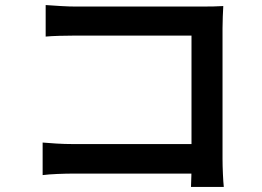

<svg xmlns="http://www.w3.org/2000/svg" viewBox="-20 -723 1040 761"><path d="M161 -703Q188 -701 221.5 -699Q255 -697 281 -697H781Q802 -697 827 -697.5Q852 -698 865 -699Q864 -682 863 -657Q862 -632 862 -611V-93Q862 -67 863.5 -34Q865 -1 867 18H737Q738 -1 738.5 -27Q739 -53 739 -80V-582H281Q250 -582 215.5 -581Q181 -580 161 -578ZM149 -158Q172 -156 204 -154Q236 -152 269 -152H808V-35H273Q243 -35 207.5 -33.5Q172 -32 149 -29Z"/></svg>

Font: Noto Sans JP Thin SemiBold
Style: Regular
Weight: 600
Version: Version 2.004-H2;hotconv 1.0.118;makeotfexe 2.5.65603